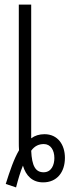

<svg xmlns="http://www.w3.org/2000/svg" viewBox="-20 -785 320 837"><path d="M50 32C59 -3 69 -37 80 -63C93 -18 122 10 168 10C228 10 263 -34 263 -97C263 -154 232 -200 174 -200C151 -200 132 -194 116 -182V-765H62V-166C62 -153 62 -143 63 -130C41 -93 23 -40 5 17ZM170 -34C135 -34 119 -61 116 -128C131 -149 150 -157 171 -157C201 -157 217 -130 217 -96C217 -67 205 -34 170 -34Z"/></svg>

Font: Noto Sans Display Condensed Light
Style: Regular
Weight: 300
Width: 3
Designer: Monotype Design Team
Foundry: Monotype Imaging Inc.
Version: Version 1.900